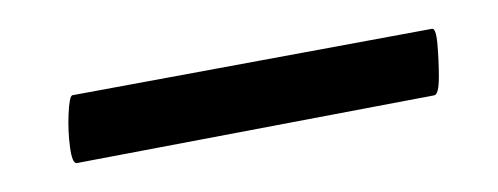

<svg xmlns="http://www.w3.org/2000/svg" viewBox="-20 -279 345 133"><path d="M33 -166Q30 -166 28.5 -177Q27 -188 27.5 -200Q28 -212 30 -213L279 -259Q282 -260 283 -248.5Q284 -237 284 -225.5Q284 -214 281 -213Z"/></svg>

Font: Cormorant Garamond Light Medium
Style: Italic
Weight: 500
Italic angle: -10°
Version: Version 4.001